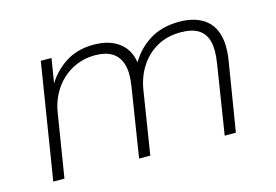

<svg xmlns="http://www.w3.org/2000/svg" viewBox="-72 -637 1120 780"><g transform="rotate(-15 488.0 -247.5)"><path d="M66 0 144 -487H189L170 -370H164Q194 -426 245.5 -460.5Q297 -495 367 -495Q436 -495 477 -462Q518 -429 523 -369H516Q547 -427 600 -461Q653 -495 727 -495Q784 -495 822.5 -473Q861 -451 876.5 -407Q892 -363 882 -295L834 0H787L833 -292Q842 -348 833 -383Q824 -418 796.5 -435Q769 -452 722 -452Q666 -452 623 -428Q580 -404 552.5 -362Q525 -320 516 -265L474 0H427L473 -292Q482 -348 471.5 -383Q461 -418 433.5 -435Q406 -452 362 -452Q320 -452 285 -437.5Q250 -423 223 -397.5Q196 -372 179 -338.5Q162 -305 156 -267L113 0Z"/></g></svg>

Font: Nunito Sans 10pt SemiExpanded ExtraLight
Style: Italic
Weight: 250
Width: 6
Italic angle: -9°
Designer: Vernon Adams
Foundry: Vernon Adams
Version: Version 3.101;gftools[0.9.27]